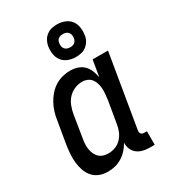

<svg xmlns="http://www.w3.org/2000/svg" viewBox="-190 -877 880 984"><g transform="rotate(-30 250.0 -384.5)"><path d="M155 8Q129 8 106 -1Q83 -10 67.5 -28Q52 -46 44 -69.5Q36 -93 33.5 -118Q31 -143 33 -169Q35 -195 39 -221L61 -351Q64 -374 71 -396.5Q78 -419 89.5 -440.5Q101 -462 117.5 -481Q134 -500 154.5 -513Q175 -526 198.5 -532Q222 -538 245 -538Q267 -538 288 -531Q309 -524 323.5 -509.5Q338 -495 346 -475.5Q354 -456 358 -434L374 -530H465L393 -99Q392 -93 393 -88Q394 -83 397 -79Q400 -75 405 -73.5Q410 -72 416 -72H431V8H402Q382 8 363 3.5Q344 -1 329 -12.5Q314 -24 306.5 -42Q299 -60 300 -80Q289 -60 273.5 -43Q258 -26 238.5 -14Q219 -2 198 3Q177 8 155 8ZM205 -72Q225 -72 246 -80Q267 -88 282 -104.5Q297 -121 305 -141Q313 -161 316 -182L338 -312Q340 -328 341.5 -344.5Q343 -361 342 -376.5Q341 -392 336.5 -407Q332 -422 323 -434Q314 -446 299.5 -452Q285 -458 269 -458Q246 -458 224 -448.5Q202 -439 186 -421.5Q170 -404 161.5 -382Q153 -360 149 -337L128 -207Q125 -192 124 -176Q123 -160 125 -145Q127 -130 133 -116Q139 -102 149.5 -91.5Q160 -81 174.5 -76.5Q189 -72 205 -72ZM306 -583Q283 -583 261.5 -591.5Q240 -600 227 -617Q214 -634 210.5 -657Q207 -680 211 -704Q214 -720 222 -734.5Q230 -749 244 -759.5Q258 -770 274 -773.5Q290 -777 306 -777Q329 -777 350.5 -768.5Q372 -760 385 -743Q398 -726 401.5 -703Q405 -680 401 -656Q399 -640 390.5 -625.5Q382 -611 368.5 -600.5Q355 -590 338.5 -586.5Q322 -583 306 -583ZM306 -641Q313 -641 319.5 -642.5Q326 -644 331.5 -648Q337 -652 340.5 -658Q344 -664 345 -670Q347 -680 345.5 -689.5Q344 -699 338.5 -706Q333 -713 324.5 -716Q316 -719 306 -719Q300 -719 293.5 -717.5Q287 -716 281 -712Q275 -708 272 -702Q269 -696 268 -690Q266 -680 267.5 -670.5Q269 -661 274.5 -654Q280 -647 288.5 -644Q297 -641 306 -641Z"/></g></svg>

Font: Iosevka Slab Medium
Style: Italic
Weight: 500
Italic angle: -9°
Monospace: yes
Designer: Belleve Invis
Foundry: Belleve Invis
Version: Version 11.1.0; ttfautohint (v1.8.3)